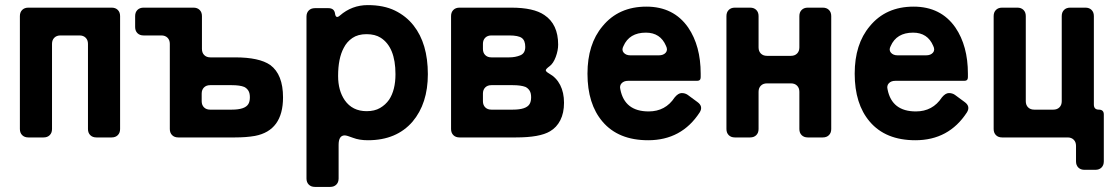

<svg xmlns="http://www.w3.org/2000/svg" viewBox="-20 -539 4366 753"><path d="M58 -33V-476Q58 -491 67 -500Q76 -509 91 -509H418Q433 -509 442 -500Q451 -491 451 -476V-33Q451 -18 442 -9Q433 0 418 0H358Q343 0 334 -9Q325 -18 325 -33V-367Q325 -382 316 -391Q307 -400 292 -400H217Q202 -400 193 -391Q184 -382 184 -367V-33Q184 -18 175 -9Q166 0 151 0H91Q76 0 67 -9Q58 -18 58 -33Z M646 -33V-367Q646 -382 637 -391Q628 -400 613 -400H543Q528 -400 519 -409Q510 -418 510 -433V-476Q510 -491 519 -500Q528 -509 543 -509H739Q754 -509 763 -500Q772 -491 772 -476V-347Q772 -332 781 -323Q790 -314 805 -314H902Q997 -314 1040 -284Q1090 -247 1090 -157Q1090 -27 980 -6Q946 0 902 0H679Q664 0 655 -9Q646 -18 646 -33ZM804 -109H889Q941 -109 954 -131Q960 -141 960 -157.5Q960 -174 954 -183.5Q948 -193 938 -198Q921 -205 889 -205H804Q789 -205 780 -196Q771 -187 771 -172V-142Q771 -127 780 -118Q789 -109 804 -109Z M1182 161V-474Q1182 -489 1191 -498Q1200 -507 1215 -507H1268Q1291 -507 1294 -485.5Q1297 -464 1313 -478Q1360 -519 1422.5 -519Q1485 -519 1529 -497.5Q1573 -476 1602 -439Q1658 -368 1658 -248Q1658 -133 1598 -62Q1535 11 1423 11Q1389 11 1364.5 1.5Q1340 -8 1332 -8Q1308 -8 1308 29V161Q1308 176 1299 185Q1290 194 1275 194H1215Q1200 194 1191 185Q1182 176 1182 161ZM1418 -103Q1449 -103 1470.5 -115.5Q1492 -128 1506 -148Q1531 -186 1531 -248Q1531 -354 1473 -391Q1451 -405 1417.5 -405Q1384 -405 1362 -390Q1340 -375 1328 -351Q1306 -310 1306 -241Q1306 -184 1332 -146Q1362 -103 1418 -103Z M1749 -33V-476Q1749 -491 1758 -500Q1767 -509 1782 -509H1985Q2073 -509 2115 -480Q2169 -444 2169 -364Q2169 -341 2159.5 -315.5Q2150 -290 2135 -279Q2120 -268 2120.5 -263Q2121 -258 2133 -251Q2162 -235 2177 -205.5Q2192 -176 2192 -136Q2192 -96 2177.5 -67.5Q2163 -39 2137 -24Q2097 0 2004 0H1782Q1767 0 1758 -9Q1749 -18 1749 -33ZM1907 -314H1977Q2001 -314 2020.5 -322Q2040 -330 2040 -355Q2040 -380 2026.5 -390Q2013 -400 1977 -400H1907Q1892 -400 1883 -391Q1874 -382 1874 -367V-347Q1874 -332 1883 -323Q1892 -314 1907 -314ZM1907 -109H1991Q2044 -109 2057 -131Q2063 -141 2063 -157.5Q2063 -174 2057 -183.5Q2051 -193 2041 -198Q2023 -205 1991 -205H1907Q1892 -205 1883 -196Q1874 -187 1874 -172V-142Q1874 -127 1883 -118Q1892 -109 1907 -109Z M2522 11Q2405 11 2343 -62Q2284 -131 2284 -250Q2284 -366 2343 -436Q2406 -513 2515 -513Q2622 -513 2679 -431Q2728 -359 2728 -250V-236Q2728 -222 2714 -222H2443Q2427 -222 2418 -212.5Q2409 -203 2413 -188Q2430 -102 2524 -102Q2590 -102 2626 -157Q2640 -174 2653.5 -174Q2667 -174 2677 -167L2715 -139Q2739 -122 2724 -98Q2653 11 2522 11ZM2452 -322H2564Q2582 -322 2591 -332.5Q2600 -343 2592 -359Q2570 -411 2513 -411Q2448 -411 2425 -358Q2417 -343 2426 -332.5Q2435 -322 2452 -322Z M2829 -33V-476Q2829 -491 2838 -500Q2847 -509 2862 -509H2922Q2937 -509 2946 -500Q2955 -491 2955 -476V-353Q2955 -338 2964 -329Q2973 -320 2988 -320H3082Q3097 -320 3106 -329Q3115 -338 3115 -353V-476Q3115 -491 3124 -500Q3133 -509 3148 -509H3207Q3222 -509 3231 -500Q3240 -491 3240 -476V-33Q3240 -18 3231 -9Q3222 0 3207 0H3148Q3133 0 3124 -9Q3115 -18 3115 -33V-179Q3115 -194 3106 -203Q3097 -212 3082 -212H2988Q2973 -212 2964 -203Q2955 -194 2955 -179V-33Q2955 -18 2946 -9Q2937 0 2922 0H2862Q2847 0 2838 -9Q2829 -18 2829 -33Z M3570 11Q3453 11 3391 -62Q3332 -131 3332 -250Q3332 -366 3391 -436Q3454 -513 3563 -513Q3670 -513 3727 -431Q3776 -359 3776 -250V-236Q3776 -222 3762 -222H3491Q3475 -222 3466 -212.5Q3457 -203 3461 -188Q3478 -102 3572 -102Q3638 -102 3674 -157Q3688 -174 3701.5 -174Q3715 -174 3725 -167L3763 -139Q3787 -122 3772 -98Q3701 11 3570 11ZM3500 -322H3612Q3630 -322 3639 -332.5Q3648 -343 3640 -359Q3618 -411 3561 -411Q3496 -411 3473 -358Q3465 -343 3474 -332.5Q3483 -322 3500 -322Z M4200 94V33Q4200 18 4191 9Q4182 0 4167 0H3910Q3895 0 3886 -9Q3877 -18 3877 -33V-476Q3877 -491 3886 -500Q3895 -509 3910 -509H3970Q3985 -509 3994 -500Q4003 -491 4003 -476V-142Q4003 -127 4012 -118Q4021 -109 4036 -109H4111Q4126 -109 4135 -118Q4144 -127 4144 -142V-476Q4144 -491 4153 -500Q4162 -509 4177 -509H4237Q4252 -509 4261 -500Q4270 -491 4270 -476V-129Q4270 -109 4289.5 -109Q4309 -109 4309 -90V94Q4309 109 4300 118Q4291 127 4276 127H4233Q4218 127 4209 118Q4200 109 4200 94Z"/></svg>

Font: Tsunagi Gothic Black
Style: Regular
Weight: 900
Designer: Yoshimichi Ohira
Foundry: Positype
Version: Version 1.001